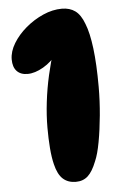

<svg xmlns="http://www.w3.org/2000/svg" viewBox="-52 -729 489 777"><g transform="rotate(-5 193.0 -340.5)"><path d="M229 -692Q261 -692 283 -676Q305 -660 319 -622Q334 -585 342 -520.5Q350 -456 350 -364Q350 -307 344.5 -248.5Q339 -190 330 -141Q321 -92 309 -65Q293 -24 273.5 -6.5Q254 11 225 11Q193 11 172.5 -7.5Q152 -26 142 -68Q135 -96 132 -134.5Q129 -173 129 -217Q129 -267 135.5 -321.5Q142 -376 154 -429Q166 -482 180 -525L194 -517Q167 -481 132.5 -461Q98 -441 68 -441Q40 -441 24.5 -457.5Q9 -474 9 -505Q9 -537 29 -570Q49 -603 81.5 -630.5Q114 -658 152.5 -675Q191 -692 229 -692Z"/></g></svg>

Font: DynaPuff SemiBold
Style: Regular
Weight: 600
Designer: Toshi Omagari, Jennifer Daniel
Foundry: Google Fonts
Version: Version 2.000